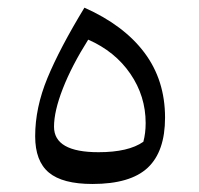

<svg xmlns="http://www.w3.org/2000/svg" viewBox="-20 -467 511 493"><path d="M217.3 5.4Q140.6 5.4 105.5 -23.9Q70.3 -53.2 70.3 -117.2Q70.3 -190.4 101.8 -266.6Q133.3 -342.8 196.8 -447.3Q297.9 -402.3 350.8 -331.8Q403.8 -261.2 403.8 -165Q403.8 -78.1 359.4 -36.4Q314.9 5.4 217.3 5.4ZM206.5 -365.2Q164.1 -297.9 141.4 -239.7Q118.7 -181.6 118.7 -141.6Q118.7 -76.2 232.9 -76.2Q310.1 -76.2 348.1 -103Q354 -125 354 -150.9Q354 -220.2 314.7 -277.6Q275.4 -335 206.5 -365.2Z"/></svg>

Font: Pinar-FD Regular
Style: FD-Regular
Weight: 400
Designer: Amin Abedi
Version: Version 3.000